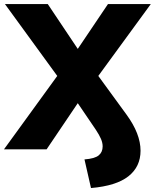

<svg xmlns="http://www.w3.org/2000/svg" viewBox="-44 -739 767 950"><path d="M463.9 -14.6Q463.9 -32.2 455.6 -51.8Q447.3 -71.3 429.7 -97.7L340.8 -228.5L186.5 0H-24.4L239.3 -363.3L-19.5 -718.8H192.4L340.8 -497.1L490.2 -718.8H702.1L442.4 -363.3L582 -171.9Q651.4 -77.1 651.4 6.8Q651.4 85.9 591.3 133.3Q531.2 180.7 406.2 191.4L374 49.8Q424.8 45.9 444.3 29.8Q463.9 13.7 463.9 -14.6Z"/></svg>

Font: Min Sans Black
Style: Regular
Weight: 900
Designer: Jinseong-Kim, NotoSansCJK, Nunito
Foundry: Jinseong-Kim
Version: Version 1.000